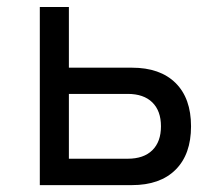

<svg xmlns="http://www.w3.org/2000/svg" viewBox="-20 -538 626 558"><path d="M95.7 0V-517.6H180.2V-341.3H363.3Q445.3 -341.3 490.2 -296.9Q535.2 -252.4 535.2 -170.9Q535.2 -89.4 490.2 -44.7Q445.3 0 363.3 0ZM180.2 -76.7H351.1Q397.5 -76.7 422.6 -101.3Q447.8 -126 447.8 -170.9Q447.8 -215.8 422.6 -240.5Q397.5 -265.1 351.1 -265.1H180.2Z"/></svg>

Font: Cascadia Mono SemiLight
Style: Regular
Weight: 350
Monospace: yes
Designer: Aaron Bell
Foundry: Saja Typeworks
Version: Version 2404.023; ttfautohint (v1.8.4)